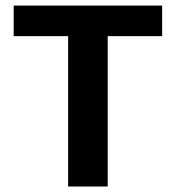

<svg xmlns="http://www.w3.org/2000/svg" viewBox="-20 -679 640 699"><path d="M372.1 -547.4V0H228V-547.4H29.8V-658.7H570.3V-547.4Z"/></svg>

Font: Cousine
Style: Bold
Weight: 700
Monospace: yes
Designer: Steve Matteson
Foundry: Ascender Corporation
Version: Version 1.20